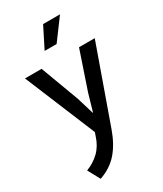

<svg xmlns="http://www.w3.org/2000/svg" viewBox="-231 -776 942 1111"><g transform="rotate(-30 240.5 -221.0)"><path d="M8 -472H119L214 -217L248 -104H250L283 -218L369 -472H474L295 32Q265 117 218.5 170.5Q172 224 97 250L53 169Q103 150 140 114.5Q177 79 195 22L203 -1ZM266 -553H186L256 -692H369Z"/></g></svg>

Font: Mukta Mahee Medium
Style: Regular
Weight: 500
Designer: Shuchita Grover, Noopur Datye, Girish Dalvi, Yashodeep Gholap
Foundry: Ek Type
Version: Version 2.538;PS 1.000;hotconv 16.6.51;makeotf.lib2.5.65220;